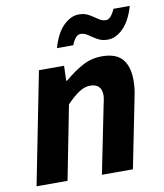

<svg xmlns="http://www.w3.org/2000/svg" viewBox="-80 -771 712 836"><g transform="rotate(-10 276.0 -352.5)"><path d="M112 -496H223L221 -430H225Q262 -462 303 -485Q344 -508 392 -508Q454 -508 482 -475.5Q510 -443 510 -381Q510 -364 508 -346.5Q506 -329 502 -310L440 0H303L362 -293Q365 -308 367.5 -319Q370 -330 370 -340Q370 -391 319 -391Q296 -391 271.5 -375.5Q247 -360 215 -327L151 0H14ZM206 -577Q224 -641 256.5 -673Q289 -705 324 -705Q346 -705 361 -698Q376 -691 388 -682.5Q400 -674 411.5 -667Q423 -660 438 -660Q459 -660 478 -703H550Q532 -640 499.5 -607.5Q467 -575 432 -575Q409 -575 394 -582Q379 -589 367 -597.5Q355 -606 343.5 -613Q332 -620 317 -620Q295 -620 278 -577Z"/></g></svg>

Font: mr_Source Sans Pro
Style: Bold Italic
Weight: 700
Italic angle: -11°
Designer: Paul D. Hunt
Foundry: Adobe Systems Incorporated
Version: Version 1.036;July 10, 2024;FontCreator 11.5.0.2430 64-bit